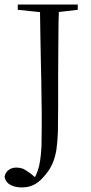

<svg xmlns="http://www.w3.org/2000/svg" viewBox="-37 -690 399 842"><path d="M59 132Q92 132 118 117Q143 102 168 69Q184 49 194 25Q204 2 210 -31Q215 -64 217 -111Q218 -158 218 -226V-360Q218 -439 219 -517Q219 -595 222 -670H138Q139 -598 140 -539Q141 -480 142 -430Q143 -380 144 -339Q144 -298 145 -263Q146 -228 146 -198V-139Q146 -86 145 -49Q143 -12 139 14Q135 41 128 60Q121 80 110 99V106H125V94L96 70Q79 58 66 51Q52 45 34 45Q14 45 0 56Q-14 67 -17 86Q-12 110 9 121Q30 132 59 132ZM41 -647 165 -634H192L304 -647V-670H41Z"/></svg>

Font: Source Serif 4 48pt
Style: Regular
Weight: 400
Designer: Frank Grie√ühammer
Foundry: Adobe Systems Incorporated
Version: Version 4.004;hotconv 1.0.116;makeotfexe 2.5.65601